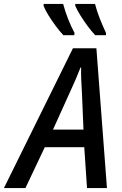

<svg xmlns="http://www.w3.org/2000/svg" viewBox="-80 -962 624 982"><path d="M-60 0 293 -715H413L467 0H365L351 -209H149L50 0ZM191 -299H347L339 -489Q337 -521 335.5 -554.5Q334 -588 335 -617H332Q310 -560 277 -489ZM407 -782Q388 -802 368 -829Q348 -856 331 -883.5Q314 -911 305 -932V-942H406Q415 -906 430 -868Q445 -830 462 -794V-782ZM244 -782Q226 -801 205.5 -828.5Q185 -856 168 -883.5Q151 -911 143 -932V-942H243Q252 -907 267.5 -867Q283 -827 301 -794L300 -782Z"/></svg>

Font: Noto Sans SemiCondensed Medium
Style: Italic
Weight: 500
Width: 4
Italic angle: -12°
Designer: Monotype Design Team
Foundry: Monotype Imaging Inc.
Version: Version 2.013; ttfautohint (v1.8.4.7-5d5b)